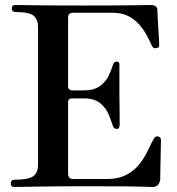

<svg xmlns="http://www.w3.org/2000/svg" viewBox="-20 -747 709 767"><path d="M38 0Q23 0 23 -13Q23 -29 38 -29Q92 -29 112 -42.5Q132 -56 132 -90V-640Q132 -669 114.5 -684Q97 -699 42 -699Q27 -699 27 -714Q27 -727 42 -727Q50 -727 118 -726Q186 -725 318 -725Q444 -725 510 -726Q576 -727 583 -727Q609 -727 609 -704Q609 -695 610 -674.5Q611 -654 612.5 -631Q614 -608 615 -590Q616 -572 616 -568Q616 -562 614.5 -559Q613 -556 605 -555Q593 -551 587 -564Q579 -582 567 -604.5Q555 -627 537 -648Q519 -669 493 -682.5Q467 -696 430 -696H272Q252 -696 252 -676V-399Q252 -394 257 -390Q262 -386 266 -386H315Q357 -386 380.5 -404Q404 -422 415 -446.5Q426 -471 432 -490Q435 -501 447 -501Q457 -501 457 -489V-370Q457 -351 457.5 -325Q458 -299 458 -277Q458 -255 458 -247Q458 -243 455.5 -237.5Q453 -232 447 -232Q439 -232 435.5 -236Q432 -240 430 -247Q424 -266 413.5 -291Q403 -316 380 -335Q357 -354 315 -354H266Q261 -354 256.5 -350.5Q252 -347 252 -342V-51Q252 -44 256.5 -38Q261 -32 274 -32H407Q456 -32 488.5 -50.5Q521 -69 541 -96.5Q561 -124 573 -150.5Q585 -177 594 -192Q600 -204 611 -202Q623 -200 623 -188Q623 -185 622.5 -163.5Q622 -142 621.5 -114Q621 -86 620.5 -62.5Q620 -39 620 -31Q619 -18 611.5 -9Q604 0 589 0Q583 0 559 -1Q535 -2 480 -2.5Q425 -3 326 -3Q205 -3 126.5 -1.5Q48 0 38 0Z"/></svg>

Font: Zen Old Mincho Black
Style: Regular
Weight: 900
Designer: Yoshimichi Ohira
Foundry: Positype
Version: Version 1.001